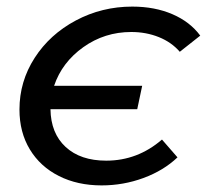

<svg xmlns="http://www.w3.org/2000/svg" viewBox="-20 -557 627 582"><path d="M39 -225Q39 -310 85 -381.5Q131 -453 210 -495Q289 -537 381 -537Q449 -537 502.5 -514Q556 -491 587 -449L525 -400Q500 -429 461.5 -444.5Q423 -460 378 -460Q297 -460 232.5 -414Q168 -368 144 -297H411L396 -226H133Q134 -153 179 -111.5Q224 -70 302 -70Q397 -70 471 -134L518 -80Q476 -40 415 -17.5Q354 5 288 5Q215 5 158.5 -23.5Q102 -52 70.5 -104Q39 -156 39 -225Z"/></svg>

Font: Montserrat Alternates Medium
Style: Italic
Weight: 500
Italic angle: -11.3°
Designer: Julieta Ulanovsky
Foundry: Julieta Ulanovsky
Version: Version 7.200